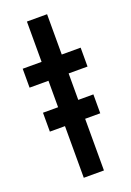

<svg xmlns="http://www.w3.org/2000/svg" viewBox="-124 -668 489 716"><g transform="rotate(-20 120.0 -310.0)"><path d="M20 -280H220V-205H20ZM235 -460V-385H160V0H80V-385H5V-460H80V-620H160V-460Z"/></g></svg>

Font: Venryn Sans
Style: Regular
Weight: 400
Designer: Owen Earl, indestructible type* (font) & Cristiano Sobral (main changes)
Version: Version 3.600; ttfautohint (v1.8.3)